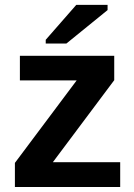

<svg xmlns="http://www.w3.org/2000/svg" viewBox="-20 -753 540 773"><path d="M463.9 -100.1V0H40V-97.2L288.6 -429.2H60.1V-528.3H439.9V-430.2L192.9 -100.1ZM413.1 -712.4 247.1 -577.6H164.1V-592.8L287.1 -733.4H413.1Z"/></svg>

Font: Arimo
Style: Bold
Weight: 700
Designer: Steve Matteson
Foundry: Monotype Imaging Inc.
Version: Version 1.33